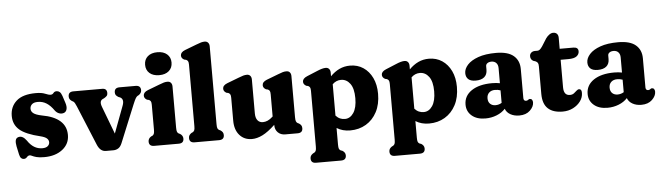

<svg xmlns="http://www.w3.org/2000/svg" viewBox="-55 -981 4985 1446"><g transform="rotate(-5 2437.5 -258.0)"><path d="M238 -55.5Q266 -55.5 279.5 -67.5Q293 -79.5 293 -96.5Q293 -113.5 279 -125.8Q265 -138 233 -146Q121 -172.5 75.2 -212.8Q29.5 -253 29.5 -317.5Q29.5 -387.5 77.8 -430.5Q126 -473.5 225 -473.5Q269 -473.5 294.8 -462.5Q320.5 -451.5 335.5 -451.5Q349.5 -451.5 357.8 -462.8Q366 -474 382 -474Q395 -474 405.2 -465.5Q415.5 -457 423 -435L440.5 -381.5Q450 -352.5 445 -332.8Q440 -313 423.5 -306.5Q406 -300 387.2 -306.5Q368.5 -313 355 -331.5Q329.5 -368.5 300.2 -387.2Q271 -406 234 -406Q203.5 -406 189.2 -392.5Q175 -379 175 -359.5Q175 -338.5 193 -324.8Q211 -311 254.5 -302Q438.5 -269.5 438.5 -138.5Q438.5 -71 385 -29.2Q331.5 12.5 246.5 12.5Q210 12.5 188.8 6.8Q167.5 1 156.2 -4.8Q145 -10.5 139 -10.5Q126 -10.5 116.5 1Q107 12.5 92.5 12.5Q80.5 12.5 72 4.2Q63.5 -4 59 -24L45.5 -87Q40 -114 43.8 -132Q47.5 -150 66 -155Q97.5 -163.5 127 -123Q171.5 -55.5 238 -55.5Z M769.5 6.5H713Q670.5 6.5 648.5 -46.5L524.5 -346.5Q518 -361.5 512.8 -371.2Q507.5 -381 500.5 -385.5L490 -391Q479.5 -398.5 474.5 -406.2Q469.5 -414 469.5 -426.5Q469.5 -462 508 -462H726.5Q761.5 -462 761.5 -426.5Q761.5 -413 754.2 -405.2Q747 -397.5 734 -390L723 -385Q709.5 -378.5 706.5 -364Q703.5 -349.5 713.5 -324L791.5 -118L868 -322Q886 -369.5 855 -385.5L843 -390Q830.5 -397.5 824.2 -405.2Q818 -413 818 -426.5Q818 -462 856.5 -462H978.5Q1017 -462 1017 -426.5Q1017 -405.5 996.5 -391L986 -385.5Q978.5 -380.5 971.5 -368.8Q964.5 -357 951 -324.5L835 -41.5Q823.5 -14 806.5 -3.8Q789.5 6.5 769.5 6.5Z M1163.5 -527Q1117 -527 1090.2 -550.5Q1063.5 -574 1063.5 -614Q1063.5 -653.5 1090.2 -677Q1117 -700.5 1163.5 -700.5Q1209.5 -700.5 1236.5 -677Q1263.5 -653.5 1263.5 -614Q1263.5 -574 1236.5 -550.5Q1209.5 -527 1163.5 -527ZM1255 -434V-121.5Q1255 -99.5 1258.8 -90.5Q1262.5 -81.5 1270.5 -77L1280.5 -72.5Q1302.5 -58.5 1302.5 -35.5Q1302.5 0 1264 0H1078.5Q1039.5 0 1039.5 -35.5Q1039.5 -58.5 1061.5 -72.5L1072 -77Q1079.5 -81.5 1083.5 -90.5Q1087.5 -99.5 1087.5 -121.5V-309.5Q1087.5 -329 1082.8 -336.5Q1078 -344 1069 -348L1055 -351Q1033.5 -363 1033.5 -383Q1033.5 -408.5 1067.5 -422L1156.5 -456Q1179 -465 1192.8 -468.8Q1206.5 -472.5 1220 -472.5Q1236.5 -472.5 1245.8 -461.8Q1255 -451 1255 -434Z M1560.5 -710.5V-121.5Q1560.5 -99 1564.2 -90.2Q1568 -81.5 1576 -77L1586 -72.5Q1596.5 -65.5 1602.2 -57Q1608 -48.5 1608 -35.5Q1608 0 1569 0H1384Q1345 0 1345 -35.5Q1345 -48.5 1350.8 -57Q1356.5 -65.5 1367 -72.5L1377 -77Q1385 -81.5 1389 -90.2Q1393 -99 1393 -121.5V-586Q1393 -605.5 1388.2 -613Q1383.5 -620.5 1374.5 -624.5L1360.5 -627.5Q1338.5 -639 1338.5 -659.5Q1338.5 -685 1373 -698.5L1462 -732.5Q1484.5 -741.5 1498.2 -745.2Q1512 -749 1525.5 -749Q1542 -749 1551.2 -738.2Q1560.5 -727.5 1560.5 -710.5Z M1688 -136.5V-309.5Q1688 -329 1683.2 -336.5Q1678.5 -344 1669.5 -348L1655.5 -351Q1633.5 -363 1633.5 -383Q1633.5 -408.5 1668 -422L1757 -456Q1779.5 -465 1793.2 -468.8Q1807 -472.5 1820.5 -472.5Q1837 -472.5 1846 -461.8Q1855 -451 1855 -434V-178Q1855 -143 1869.8 -124.8Q1884.5 -106.5 1910 -106.5Q1927.5 -106.5 1945.8 -114.2Q1964 -122 1983.5 -140L1986.5 -143V-309.5Q1986.5 -329 1982 -336.5Q1977.5 -344 1968 -348L1954.5 -351Q1932.5 -363 1932.5 -383Q1932.5 -408.5 1967 -422L2056 -456Q2078 -465 2092 -468.8Q2106 -472.5 2119.5 -472.5Q2136 -472.5 2145 -461.8Q2154 -451 2154 -434V-121.5Q2154 -99.5 2158 -90.5Q2162 -81.5 2169.5 -77L2179.5 -72.5Q2190.5 -65.5 2196 -57Q2201.5 -48.5 2201.5 -35.5Q2201.5 0 2163 0H2069.5Q2035.5 0 2014.2 -21.2Q1993 -42.5 1993 -75.5V-79Q1940 -29 1897.8 -8Q1855.5 13 1817.5 13Q1759 13 1723.5 -27.5Q1688 -68 1688 -136.5Z M2451 -434V-406Q2482.5 -438.5 2519.5 -456Q2556.5 -473.5 2600.5 -473.5Q2656.5 -473.5 2699.8 -444.8Q2743 -416 2767.8 -364.5Q2792.5 -313 2792.5 -244Q2792.5 -164.5 2762.2 -107Q2732 -49.5 2679.5 -18.2Q2627 13 2560 13Q2502.5 13 2458.5 -14.5V111.5Q2458.5 134 2462.2 142.8Q2466 151.5 2474 156L2488 161Q2498 167.5 2504 176.2Q2510 185 2510 197.5Q2510 233 2471 233H2282Q2243.5 233 2243.5 197.5Q2243.5 185 2249.2 176.5Q2255 168 2265.5 161L2275.5 156Q2283 151.5 2287 142.8Q2291 134 2291 111.5V-309.5Q2291 -329 2286.2 -336.5Q2281.5 -344 2272.5 -348L2259 -351Q2237 -363 2237 -383Q2237 -407.5 2271.5 -422L2351 -455Q2391.5 -472.5 2416 -472.5Q2432.5 -472.5 2441.8 -461.8Q2451 -451 2451 -434ZM2523 -372.5Q2486.5 -372.5 2458.5 -345V-108Q2474 -91 2491 -83.8Q2508 -76.5 2527.5 -76.5Q2567 -76.5 2593 -115Q2619 -153.5 2619 -225.5Q2619 -299.5 2591.8 -336Q2564.5 -372.5 2523 -372.5Z M3047 -434V-406Q3078.5 -438.5 3115.5 -456Q3152.5 -473.5 3196.5 -473.5Q3252.5 -473.5 3295.8 -444.8Q3339 -416 3363.8 -364.5Q3388.5 -313 3388.5 -244Q3388.5 -164.5 3358.2 -107Q3328 -49.5 3275.5 -18.2Q3223 13 3156 13Q3098.5 13 3054.5 -14.5V111.5Q3054.5 134 3058.2 142.8Q3062 151.5 3070 156L3084 161Q3094 167.5 3100 176.2Q3106 185 3106 197.5Q3106 233 3067 233H2878Q2839.5 233 2839.5 197.5Q2839.5 185 2845.2 176.5Q2851 168 2861.5 161L2871.5 156Q2879 151.5 2883 142.8Q2887 134 2887 111.5V-309.5Q2887 -329 2882.2 -336.5Q2877.5 -344 2868.5 -348L2855 -351Q2833 -363 2833 -383Q2833 -407.5 2867.5 -422L2947 -455Q2987.5 -472.5 3012 -472.5Q3028.5 -472.5 3037.8 -461.8Q3047 -451 3047 -434ZM3119 -372.5Q3082.5 -372.5 3054.5 -345V-108Q3070 -91 3087 -83.8Q3104 -76.5 3123.5 -76.5Q3163 -76.5 3189 -115Q3215 -153.5 3215 -225.5Q3215 -299.5 3187.8 -336Q3160.5 -372.5 3119 -372.5Z M3441.5 -104.5Q3441.5 -171 3499 -209.8Q3556.5 -248.5 3654.5 -248.5Q3687 -248.5 3713.5 -243V-357Q3713.5 -382 3700.2 -396.2Q3687 -410.5 3664 -410.5Q3645 -410.5 3633.2 -402Q3621.5 -393.5 3621.5 -380V-352.5Q3621.5 -316.5 3598.8 -297.5Q3576 -278.5 3534 -278.5Q3496 -278.5 3478 -295.2Q3460 -312 3460 -341Q3460 -373.5 3487.2 -403.8Q3514.5 -434 3568.8 -453.5Q3623 -473 3704 -473Q3793.5 -473 3836.5 -436.5Q3879.5 -400 3879.5 -336V-115Q3879.5 -106.5 3884 -100.2Q3888.5 -94 3898.5 -94Q3904.5 -94 3908.2 -95.8Q3912 -97.5 3915 -100Q3917.5 -102 3920.5 -103.8Q3923.5 -105.5 3927.5 -105.5Q3938 -105.5 3943.8 -97.5Q3949.5 -89.5 3949.5 -77.5Q3949.5 -45.5 3919.5 -16.8Q3889.5 12 3838.5 12Q3799.5 12 3771 -4.2Q3742.5 -20.5 3733 -48Q3707 -19.5 3667 -3.8Q3627 12 3582 12Q3517.5 12 3479.5 -20.5Q3441.5 -53 3441.5 -104.5ZM3610.5 -137.5Q3610.5 -110.5 3626 -95.8Q3641.5 -81 3666.5 -81Q3692 -81 3713.5 -94.5V-189Q3694.5 -196 3672 -196Q3644 -196 3627.2 -180.2Q3610.5 -164.5 3610.5 -137.5Z M3993.5 -384.5 3980 -388.5Q3957.5 -399.5 3957.5 -425.5Q3957.5 -441.5 3968.8 -451.8Q3980 -462 3997.5 -462H4016.5Q4026 -462 4034.5 -468.8Q4043 -475.5 4054.5 -492.5L4090 -549Q4102 -566 4116.8 -576.2Q4131.5 -586.5 4146 -586.5Q4163.5 -586.5 4174 -576Q4184.5 -565.5 4184.5 -545V-462H4287.5Q4325 -462 4325 -431Q4325 -408.5 4305.8 -393.8Q4286.5 -379 4243 -379H4184.5V-170.5Q4184.5 -109 4231.5 -109Q4250 -109 4262.2 -118.5Q4274.5 -128 4284.2 -137.2Q4294 -146.5 4304 -146Q4323 -145.5 4322.5 -116.5Q4322.5 -83 4301.5 -54Q4280.5 -25 4245.2 -7Q4210 11 4166.5 11Q4093.5 11 4055.2 -24.8Q4017 -60.5 4017 -136V-344Q4017 -362.5 4011.8 -370.5Q4006.5 -378.5 3993.5 -384.5Z M4364.5 -104.5Q4364.5 -171 4422 -209.8Q4479.5 -248.5 4577.5 -248.5Q4610 -248.5 4636.5 -243V-357Q4636.5 -382 4623.2 -396.2Q4610 -410.5 4587 -410.5Q4568 -410.5 4556.2 -402Q4544.5 -393.5 4544.5 -380V-352.5Q4544.5 -316.5 4521.8 -297.5Q4499 -278.5 4457 -278.5Q4419 -278.5 4401 -295.2Q4383 -312 4383 -341Q4383 -373.5 4410.2 -403.8Q4437.5 -434 4491.8 -453.5Q4546 -473 4627 -473Q4716.5 -473 4759.5 -436.5Q4802.5 -400 4802.5 -336V-115Q4802.5 -106.5 4807 -100.2Q4811.5 -94 4821.5 -94Q4827.5 -94 4831.2 -95.8Q4835 -97.5 4838 -100Q4840.5 -102 4843.5 -103.8Q4846.5 -105.5 4850.5 -105.5Q4861 -105.5 4866.8 -97.5Q4872.5 -89.5 4872.5 -77.5Q4872.5 -45.5 4842.5 -16.8Q4812.5 12 4761.5 12Q4722.5 12 4694 -4.2Q4665.5 -20.5 4656 -48Q4630 -19.5 4590 -3.8Q4550 12 4505 12Q4440.5 12 4402.5 -20.5Q4364.5 -53 4364.5 -104.5ZM4533.5 -137.5Q4533.5 -110.5 4549 -95.8Q4564.5 -81 4589.5 -81Q4615 -81 4636.5 -94.5V-189Q4617.5 -196 4595 -196Q4567 -196 4550.2 -180.2Q4533.5 -164.5 4533.5 -137.5Z"/></g></svg>

Font: Fraunces 72pt S100
Style: Bold
Weight: 700
Version: Version 1.000; ttfautohint (v1.8.3)